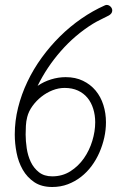

<svg xmlns="http://www.w3.org/2000/svg" viewBox="-20 -746 494 775"><path d="M410.6 -726.1Q419.4 -726.1 426.3 -719.2Q433.1 -712.4 433.1 -703.6Q433.1 -696.8 429 -691.7Q424.8 -686.5 419.4 -683.6Q402.8 -674.8 386.5 -667Q370.1 -659.2 354 -649.4Q282.2 -604.5 225.6 -539.8Q168.9 -475.1 131.8 -399.4Q156.7 -416.5 186 -425.5Q215.3 -434.6 245.1 -434.6Q284.7 -434.6 314.9 -419.9Q345.2 -405.3 366 -380.4Q386.7 -355.5 397.2 -322.3Q407.7 -289.1 407.7 -252.4Q407.7 -221.7 400.9 -190.7Q394 -159.7 381.3 -130.6Q368.7 -101.6 349.9 -76.2Q331.1 -50.8 306.9 -32Q282.7 -13.2 253.7 -2.2Q224.6 8.8 190.9 8.8Q147.5 8.8 118.4 -10.7Q89.4 -30.3 71.8 -61Q54.2 -91.8 46.9 -129.4Q39.6 -167 39.6 -203.1Q39.6 -257.8 53 -311.5Q66.4 -365.2 90.6 -416Q114.7 -466.8 148.4 -513.2Q182.1 -559.6 222.4 -599.4Q262.7 -639.2 308.6 -670.9Q354.5 -702.6 402.8 -724.1Q406.7 -726.1 410.6 -726.1ZM83.5 -203.1Q83.5 -177.2 87.9 -147.5Q92.3 -117.7 104.2 -92.5Q116.2 -67.4 137.2 -50.8Q158.2 -34.2 190.9 -34.2Q231.9 -34.2 264.2 -54.7Q296.4 -75.2 318.6 -106.9Q340.8 -138.7 352.5 -177.2Q364.3 -215.8 364.3 -252.4Q364.3 -281.2 356.4 -306.6Q348.6 -332 333.3 -350.8Q317.9 -369.6 294.7 -380.4Q271.5 -391.1 240.7 -391.1Q216.3 -391.1 192.1 -381.6Q168 -372.1 147.2 -355.7Q126.5 -339.4 111.1 -318.1Q95.7 -296.9 89.8 -273.4Q85.4 -256.3 84.5 -238.3Q83.5 -220.2 83.5 -203.1Z"/></svg>

Font: Helvetia Verbundene
Style: Regular
Weight: 400
Designer: Peter Wiegel, original typeface by Carl Albert Fahrenwaldt 1901
Foundry: Peter Wiegel
Version: Version 2.000